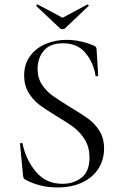

<svg xmlns="http://www.w3.org/2000/svg" viewBox="-20 -811 531 843"><path d="M286 -342Q338 -311 367 -290Q396 -269 416.5 -236.5Q437 -204 437 -159Q437 -111 413 -72Q389 -33 342.5 -10.5Q296 12 231 12Q154 12 90 -23Q85 -26 83.5 -30Q82 -34 81 -42L68 -178Q67 -182 72.5 -183Q78 -184 79 -180Q94 -109 138 -56.5Q182 -4 254 -4Q304 -4 338.5 -31.5Q373 -59 373 -119Q373 -164 353 -197Q333 -230 304.5 -251.5Q276 -273 227 -302Q179 -331 151.5 -352Q124 -373 105 -405Q86 -437 86 -480Q86 -530 112.5 -565.5Q139 -601 181.5 -618.5Q224 -636 272 -636Q331 -636 389 -612Q404 -607 404 -595L411 -481Q411 -476 405.5 -476Q400 -476 399 -480Q392 -532 357 -576.5Q322 -621 256 -621Q200 -621 172.5 -588.5Q145 -556 145 -508Q145 -469 164 -440Q183 -411 210 -391.5Q237 -372 286 -342ZM139 -785Q139 -787 141.5 -789.5Q144 -792 146 -791L255 -733L363 -791H364Q367 -791 369 -788Q371 -785 368 -784L266 -687Q262 -683 255 -683Q247 -683 243 -687L140 -784Q140 -784 139.5 -784.5Q139 -785 139 -785Z"/></svg>

Font: Cormorant
Style: Regular
Weight: 400
Designer: Christian Thalmann (Catharsis Fonts)
Foundry: Catharsis Fonts
Version: Version 4.000